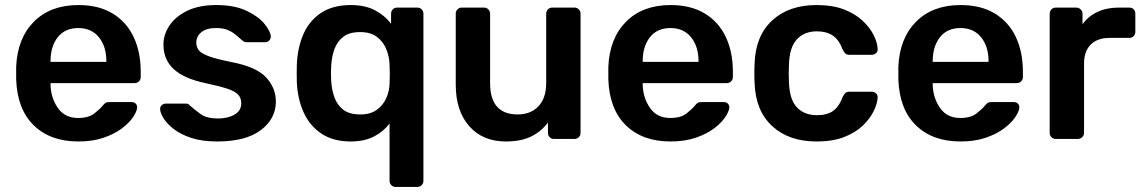

<svg xmlns="http://www.w3.org/2000/svg" viewBox="-20 -550 4526 760"><path d="M290 10Q179 10 113.5 -54Q48 -118 44 -236Q44 -245 44 -261Q44 -277 44 -286Q49 -399 114.5 -464.5Q180 -530 290 -530Q371 -530 426 -496.5Q481 -463 509 -403.5Q537 -344 537 -266V-245Q537 -235 530 -228Q523 -221 512 -221H180V-213Q182 -161 209.5 -122Q237 -83 289 -83Q331 -83 353.5 -101Q376 -119 384 -129Q393 -140 398 -143Q403 -146 415 -146H501Q511 -146 517 -140Q523 -134 523 -125Q522 -109 506.5 -86Q491 -63 461.5 -41Q432 -19 389 -4.5Q346 10 290 10ZM180 -305H401V-308Q401 -366 371.5 -402.5Q342 -439 290 -439Q237 -439 208.5 -402.5Q180 -366 180 -308Z M840 10Q780 10 737.5 -4Q695 -18 668 -39Q641 -60 628 -81Q615 -102 614 -116Q613 -128 620.5 -134Q628 -140 637 -140H716Q720 -140 723.5 -139Q727 -138 731 -133Q750 -116 774 -98.5Q798 -81 843 -81Q882 -81 908.5 -96.5Q935 -112 935 -141Q935 -161 923.5 -174.5Q912 -188 881 -198.5Q850 -209 793 -221Q708 -239 667.5 -276.5Q627 -314 627 -374Q627 -413 650.5 -448.5Q674 -484 720.5 -507Q767 -530 836 -530Q908 -530 955.5 -507.5Q1003 -485 1026.5 -456Q1050 -427 1052 -407Q1052 -396 1045.5 -389.5Q1039 -383 1030 -383H956Q946 -383 939 -390Q927 -400 914.5 -411Q902 -422 883.5 -430.5Q865 -439 835 -439Q797 -439 777 -422.5Q757 -406 757 -381Q757 -364 766.5 -351.5Q776 -339 805 -328Q834 -317 893 -305Q994 -286 1033 -244Q1072 -202 1072 -148Q1072 -80 1012.5 -35Q953 10 840 10Z M1546 190Q1536 190 1529 183Q1522 176 1522 166V-61Q1498 -29 1460 -9.5Q1422 10 1368 10Q1299 10 1252.5 -21Q1206 -52 1182 -105Q1158 -158 1155 -224Q1154 -260 1155 -295Q1158 -364 1182 -417Q1206 -470 1252.5 -500Q1299 -530 1368 -530Q1426 -530 1465 -509Q1504 -488 1528 -456V-496Q1528 -506 1535 -513Q1542 -520 1552 -520H1632Q1642 -520 1649 -513Q1656 -506 1656 -496V166Q1656 176 1649 183Q1642 190 1632 190ZM1406 -97Q1446 -97 1471 -115Q1496 -133 1508.5 -160.5Q1521 -188 1522 -218Q1524 -257 1522 -295Q1521 -326 1509 -355.5Q1497 -385 1472 -404Q1447 -423 1406 -423Q1363 -423 1339 -404.5Q1315 -386 1304 -356Q1293 -326 1291 -290Q1289 -260 1291 -230Q1293 -194 1304 -164Q1315 -134 1339 -115.5Q1363 -97 1406 -97Z M1982 10Q1891 10 1837.5 -50.5Q1784 -111 1784 -215V-496Q1784 -506 1791 -513Q1798 -520 1808 -520H1896Q1906 -520 1913 -513Q1920 -506 1920 -496V-221Q1920 -97 2029 -97Q2081 -97 2111.5 -129.5Q2142 -162 2142 -221V-496Q2142 -506 2149 -513Q2156 -520 2166 -520H2254Q2264 -520 2271 -513Q2278 -506 2278 -496V-24Q2278 -14 2271 -7Q2264 0 2254 0H2173Q2162 0 2155.5 -7Q2149 -14 2149 -24V-65Q2122 -29 2082 -9.5Q2042 10 1982 10Z M2634 10Q2523 10 2457.5 -54Q2392 -118 2388 -236Q2388 -245 2388 -261Q2388 -277 2388 -286Q2393 -399 2458.5 -464.5Q2524 -530 2634 -530Q2715 -530 2770 -496.5Q2825 -463 2853 -403.5Q2881 -344 2881 -266V-245Q2881 -235 2874 -228Q2867 -221 2856 -221H2524V-213Q2526 -161 2553.5 -122Q2581 -83 2633 -83Q2675 -83 2697.5 -101Q2720 -119 2728 -129Q2737 -140 2742 -143Q2747 -146 2759 -146H2845Q2855 -146 2861 -140Q2867 -134 2867 -125Q2866 -109 2850.5 -86Q2835 -63 2805.5 -41Q2776 -19 2733 -4.5Q2690 10 2634 10ZM2524 -305H2745V-308Q2745 -366 2715.5 -402.5Q2686 -439 2634 -439Q2581 -439 2552.5 -402.5Q2524 -366 2524 -308Z M3212 10Q3103 10 3037 -50.5Q2971 -111 2967 -220Q2966 -235 2966 -259.5Q2966 -284 2967 -300Q2971 -409 3037 -469.5Q3103 -530 3212 -530Q3276 -530 3321 -512.5Q3366 -495 3395 -467.5Q3424 -440 3438.5 -410.5Q3453 -381 3454 -357Q3455 -346 3447.5 -339.5Q3440 -333 3430 -333H3342Q3332 -333 3326.5 -338Q3321 -343 3316 -353Q3301 -393 3276 -409.5Q3251 -426 3214 -426Q3164 -426 3134.5 -394.5Q3105 -363 3103 -295Q3101 -256 3103 -225Q3105 -156 3134.5 -125Q3164 -94 3214 -94Q3253 -94 3277 -110.5Q3301 -127 3316 -167Q3321 -177 3326.5 -182Q3332 -187 3342 -187H3430Q3440 -187 3447.5 -180.5Q3455 -174 3454 -163Q3453 -141 3439 -111.5Q3425 -82 3396.5 -54Q3368 -26 3322.5 -8Q3277 10 3212 10Z M3782 10Q3671 10 3605.5 -54Q3540 -118 3536 -236Q3536 -245 3536 -261Q3536 -277 3536 -286Q3541 -399 3606.5 -464.5Q3672 -530 3782 -530Q3863 -530 3918 -496.5Q3973 -463 4001 -403.5Q4029 -344 4029 -266V-245Q4029 -235 4022 -228Q4015 -221 4004 -221H3672V-213Q3674 -161 3701.5 -122Q3729 -83 3781 -83Q3823 -83 3845.5 -101Q3868 -119 3876 -129Q3885 -140 3890 -143Q3895 -146 3907 -146H3993Q4003 -146 4009 -140Q4015 -134 4015 -125Q4014 -109 3998.5 -86Q3983 -63 3953.5 -41Q3924 -19 3881 -4.5Q3838 10 3782 10ZM3672 -305H3893V-308Q3893 -366 3863.5 -402.5Q3834 -439 3782 -439Q3729 -439 3700.5 -402.5Q3672 -366 3672 -308Z M4159 0Q4149 0 4142 -7Q4135 -14 4135 -24V-495Q4135 -506 4142 -513Q4149 -520 4159 -520H4240Q4250 -520 4257.5 -513Q4265 -506 4265 -495V-454Q4288 -486 4324.5 -503Q4361 -520 4409 -520H4450Q4461 -520 4467.5 -513Q4474 -506 4474 -496V-424Q4474 -414 4467.5 -407Q4461 -400 4450 -400H4372Q4324 -400 4297.5 -373.5Q4271 -347 4271 -299V-24Q4271 -14 4263.5 -7Q4256 0 4246 0Z"/></svg>

Font: Rubik Medium
Style: Regular
Weight: 500
Designer: Hubert and Fischer
Foundry: Hubert and Fischer
Version: Version 2.300; ttfautohint (v1.8.4.7-5d5b);gftools[0.9.30]